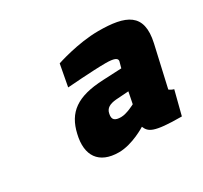

<svg xmlns="http://www.w3.org/2000/svg" viewBox="-84 -773 608 574"><g transform="rotate(-30 219.5 -486.0)"><path d="M288 -418C288 -418 259 -402 239 -402C218 -402 209 -409 213 -428C216 -446 230 -453 252 -455L296 -458ZM434 -544C455 -638 402 -659 308 -659C237 -659 160 -633 160 -633L146 -558C146 -558 235 -565 279 -565C308 -565 319 -560 318 -550L312 -528L248 -525C156 -521 115 -490 100 -424C84 -357 112 -314 181 -314C228 -314 278 -346 278 -346C287 -325 298 -313 397 -313L418 -395C413 -396 405 -400 402 -403L434 -544Z"/></g></svg>

Font: RazerF5
Style: Bold Italic
Weight: 700
Foundry: Razer Inc.
Version: Version 2